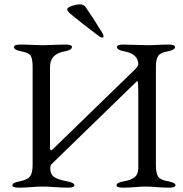

<svg xmlns="http://www.w3.org/2000/svg" viewBox="-20 -858 843 883"><path d="M210 -551V-181Q210 -170 213 -167.5Q216 -165 221 -170L601 -539Q616 -554 616 -562Q616 -610 551 -622Q518 -628 518 -642Q518 -653 547 -653Q575 -653 608.5 -651.5Q642 -650 663 -650Q679 -650 703 -651.5Q727 -653 756 -653Q785 -653 785 -642Q785 -628 752 -622Q717 -616 707 -600Q697 -584 697 -552V-100Q697 -61 707.5 -45.5Q718 -30 754 -24Q787 -18 787 -6Q787 5 758 5Q729 5 700 2.5Q671 0 652 0Q632 0 603 2.5Q574 5 545 5Q516 5 516 -6Q516 -18 549 -24Q583 -30 599.5 -43.5Q616 -57 616 -85V-434Q616 -485 612 -485Q610 -485 606 -481L218 -104Q211 -97 211 -85Q211 -56 230 -43.5Q249 -31 289 -24Q322 -18 322 -6Q322 5 293 5Q265 5 231.5 2.5Q198 0 176 0Q156 0 125 2.5Q94 5 66 5Q37 5 37 -6Q37 -18 70 -24Q106 -31 118 -46.5Q130 -62 130 -99V-551Q130 -588 121 -602Q112 -616 77 -622Q44 -628 44 -642Q44 -653 73 -653Q102 -653 130 -651.5Q158 -650 176 -650Q195 -650 224 -651.5Q253 -653 282 -653Q311 -653 311 -642Q311 -628 278 -622Q210 -610 210 -551ZM432 -694Q347 -758 302 -796Q289 -808 289 -815Q289 -824 311 -831Q333 -838 347 -838Q365 -838 374 -825Q416 -764 451 -706Q456 -698 456 -691Q456 -685 450 -685Q444 -685 432 -694Z"/></svg>

Font: EB Garamond 08
Style: Regular
Weight: 400
Version: Version 0.016 ; ttfautohint (v1.5)